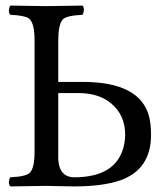

<svg xmlns="http://www.w3.org/2000/svg" viewBox="-20 -667 598 689"><path d="M246.1 -30.8Q393.6 -30.8 422.9 -137.2Q428.7 -159.2 429.2 -183.1Q429.2 -255.9 376 -298.3Q332.5 -332.5 264.2 -333H189V-98.1Q191.4 -31.7 246.1 -30.8ZM104 -122.1V-522.9Q104 -586.9 82.5 -601.6Q66.4 -611.8 17.1 -613.8Q8.3 -622.6 14.2 -641.6Q15.6 -645.5 17.1 -647Q117.7 -645 146 -645Q179.7 -645 275.9 -647Q284.7 -638.2 278.8 -619.6Q277.3 -615.7 275.9 -613.8Q218.8 -611.3 205.1 -597.2Q189.5 -579.6 189 -522.9V-373H276.9Q484.4 -373 515.6 -246.6Q522 -219.2 522 -183.1Q522 -59.1 412.1 -20Q349.1 2 244.1 2Q225.1 2 190.4 1Q160.6 0 147 0Q113.3 0 17.1 2Q8.3 -6.8 14.2 -25.4Q15.6 -29.3 17.1 -30.8Q74.2 -33.2 87.9 -47.9Q104 -65.4 104 -122.1Z"/></svg>

Font: Linux Libertine Display O
Style: Regular
Weight: 400
Designer: Philipp H. Poll
Foundry: Philipp H. Poll
Version: Version 5.0.9